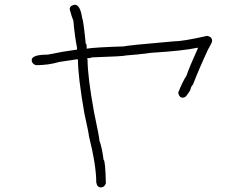

<svg xmlns="http://www.w3.org/2000/svg" viewBox="-20 -651 1040 819"><path d="M298.8 -630.9Q321.8 -630.9 330.1 -576.2Q335.9 -564 345.7 -464.8Q349.6 -464.8 349.6 -451.2V-443.4Q382.8 -449.2 509.8 -453.1Q516.6 -457 720.7 -474.6Q760.3 -474.6 863.3 -498Q884.8 -494.6 884.8 -476.6Q884.8 -469.2 867.2 -439.5Q828.1 -355.5 802.7 -289.1Q797.9 -289.1 791 -265.6Q772.9 -236.3 767.6 -236.3Q764.2 -234.4 759.8 -234.4Q744.1 -234.4 740.2 -255.9Q758.8 -303.2 775.4 -328.1Q787.6 -364.7 824.2 -445.3V-447.3H822.3Q761.2 -434.1 625 -425.8Q568.4 -418 513.7 -414.1Q513.7 -411.1 371.1 -406.2Q371.1 -403.8 351.6 -402.3Q353.5 -398.4 353.5 -396.5Q353.5 -324.7 380.9 -173.8Q404.3 -62.5 404.3 -50.8Q415.5 -20 421.9 31.2Q429.2 31.2 431.6 130.9Q425.3 148.4 410.2 148.4Q394.5 148.4 390.6 127Q390.6 54.7 359.4 -70.3Q359.4 -79.1 339.8 -168Q312.5 -325.2 312.5 -396.5Q310.5 -396.5 310.5 -398.4L232.4 -386.7Q187 -373 132.8 -373Q115.2 -379.4 115.2 -394.5Q115.2 -418 183.6 -418Q249.5 -431.6 308.6 -439.5V-447.3Q298.8 -495.6 293 -562.5Q286.1 -578.6 277.3 -611.3Q277.3 -627 298.8 -630.9Z"/></svg>

Font: CEF Fonts CJK
Style: Regular
Weight: 400
Designer: PartyBoss (派对大魔王)
Version: Release 2.25